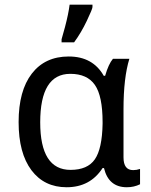

<svg xmlns="http://www.w3.org/2000/svg" viewBox="-20 -786 640 816"><path d="M420.9 -463.9H426.8Q441.4 -514.2 460 -536.1H529.8Q504.9 -455.1 504.9 -321.8V-117.2Q504.9 -63 545.9 -63Q560.1 -63 575.2 -67.9V-2.9Q549.8 9.8 519 9.8Q441.4 9.8 421.9 -71.8H416Q363.3 9.8 263.2 9.8Q168 9.8 113.5 -62.7Q59.1 -135.3 59.1 -267.1Q59.1 -400.4 115.2 -473.1Q171.4 -545.9 272 -545.9Q374.5 -545.9 420.9 -463.9ZM416 -259.8V-267.1Q416 -377.9 383.3 -425Q350.6 -472.2 278.8 -472.2Q150.9 -472.2 150.9 -266.1Q150.9 -64 279.8 -64Q352.1 -64 383.1 -108.9Q414.1 -153.8 416 -259.8ZM241.7 -619.1 256.3 -671.4Q271 -727.1 275.9 -766.1H373V-755.9Q373 -748 348.9 -697.3Q324.7 -646.5 294.9 -606H241.7Z"/></svg>

Font: Noto Mono
Style: Regular
Weight: 400
Designer: Monotype Design Team
Foundry: Monotype Imaging Inc.
Version: Version 1.00